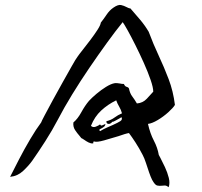

<svg xmlns="http://www.w3.org/2000/svg" viewBox="-20 -727 840 798"><path d="M707 -291Q700 -279 679.5 -260.5Q659 -242 635.5 -228Q612 -214 595 -212Q604 -172 619.5 -142.5Q635 -113 640 -83Q642 -80 646 -72Q655 -55 665.5 -32.5Q676 -10 681.5 12Q687 34 681 51Q672 44 665 44Q658 44 651 45Q642 46 633 44Q624 42 612 20Q606 8 599.5 -11Q593 -30 586.5 -50Q580 -70 573 -83Q558 -112 543 -135Q528 -158 516 -174Q509 -173 497.5 -169.5Q486 -166 472 -161Q443 -152 412.5 -143.5Q382 -135 371 -139Q366 -138 368 -134Q369 -131 366 -131Q358 -130 348 -135Q338 -140 330 -146Q321 -152 318 -153Q316 -156 310 -163Q301 -173 292 -186.5Q283 -200 285 -218Q303 -233 318 -260.5Q333 -288 350 -308Q362 -321 381 -337Q400 -353 420 -365.5Q440 -378 455 -381Q461 -382 466.5 -381.5Q472 -381 478 -380Q482 -379 486.5 -378.5Q491 -378 495 -378Q499 -368 506.5 -366Q514 -364 516 -359Q520 -339 529.5 -326.5Q539 -314 549 -297Q574 -299 590.5 -317Q607 -335 617 -346Q617 -363 606 -395Q595 -427 578 -465Q561 -503 543 -539Q525 -575 510.5 -601Q496 -627 490 -635Q460 -598 424.5 -549Q389 -500 351.5 -445Q314 -390 280 -334.5Q246 -279 220 -229Q197 -185 168.5 -140.5Q140 -96 114 -59Q99 -38 76 -16.5Q53 5 22 8Q37 -22 59 -64.5Q81 -107 105.5 -148.5Q130 -190 151 -218Q152 -222 165.5 -247.5Q179 -273 199 -310Q219 -347 240.5 -385Q262 -423 278.5 -452.5Q295 -482 302 -491Q308 -500 323.5 -519.5Q339 -539 356 -561.5Q373 -584 385.5 -603.5Q398 -623 399 -633Q411 -648 423 -666Q435 -684 451 -695Q471 -709 483.5 -706Q496 -703 505 -698Q509 -696 513.5 -694Q518 -692 522 -692Q542 -669 562 -645.5Q582 -622 598 -595Q617 -544 639.5 -496Q662 -448 681 -398Q700 -348 707 -291ZM487 -256Q483 -271 475.5 -283.5Q468 -296 463 -310Q428 -293 400.5 -267.5Q373 -242 358 -204Q366 -196 378 -200.5Q390 -205 396 -210Q399 -204 403.5 -205.5Q408 -207 412 -209Q416 -211 418 -212Q418 -205 412.5 -200.5Q407 -196 401 -193Q396 -191 393.5 -188.5Q391 -186 396 -182Q411 -191 425 -197Q439 -203 450 -208Q470 -217 480 -223.5Q490 -230 485 -240Q483 -239 475 -234Q467 -230 458.5 -225Q450 -220 447 -221Q439 -211 430.5 -212Q422 -213 422 -223Q442 -228 456 -238.5Q470 -249 487 -256Z"/></svg>

Font: Yuji Boku
Style: Regular
Weight: 400
Designer: Kataoka Yuji
Foundry: Kinuta Font Factory
Version: Version 3.002